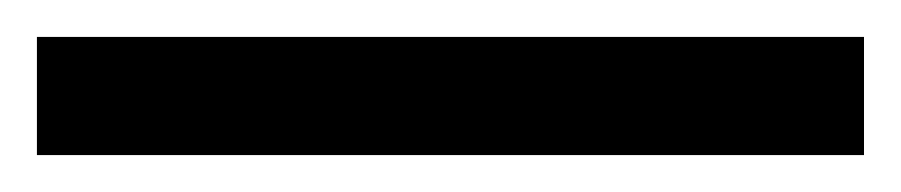

<svg xmlns="http://www.w3.org/2000/svg" viewBox="-22 70 488 104"><path d="M446 154H-2V90H446Z"/></svg>

Font: Noto Sans PhagsPa
Style: Regular
Weight: 400
Designer: Monotype Design Team
Foundry: Monotype Imaging Inc.
Version: Version 2.004; ttfautohint (v1.8.4.7-5d5b)